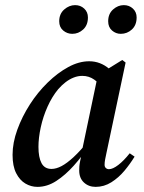

<svg xmlns="http://www.w3.org/2000/svg" viewBox="-20 -715 563 749"><path d="M126 14Q101 14 79 1Q57 -12 43 -39.5Q29 -67 29 -111Q29 -158 47.5 -209Q66 -260 96.5 -307.5Q127 -355 166 -393Q205 -431 246.5 -453.5Q288 -476 328 -476Q350 -476 369.5 -468.5Q389 -461 405.5 -447Q422 -433 434 -413L383 -374Q368 -390 347.5 -404.5Q327 -419 301 -419Q284 -419 267.5 -412.5Q251 -406 236 -394.5Q221 -383 207 -367Q183 -338 165.5 -299Q148 -260 139 -218.5Q130 -177 130 -142Q130 -101 142 -78.5Q154 -56 181 -56Q199 -56 220 -67Q241 -78 267.5 -102.5Q294 -127 326 -167L332 -148H329Q301 -106 268 -69Q235 -32 199.5 -9Q164 14 126 14ZM353 14Q326 14 307.5 -3Q289 -20 289 -50Q289 -58 289.5 -65.5Q290 -73 292.5 -86Q295 -99 300 -120L299 -123L362 -423L368 -426L457 -481L470 -471L395 -117Q392 -103 390 -92.5Q388 -82 388 -72Q388 -64 393 -59.5Q398 -55 405 -55Q420 -55 441.5 -71.5Q463 -88 486 -117L505 -104Q488 -76 465.5 -49Q443 -22 414.5 -4Q386 14 353 14ZM262 -583Q242 -583 226.5 -596Q211 -609 211 -632Q211 -661 230.5 -678Q250 -695 273 -695Q294 -695 308.5 -681.5Q323 -668 323 -647Q323 -617 304.5 -600Q286 -583 262 -583ZM451 -583Q432 -583 417 -596Q402 -609 402 -632Q402 -661 421 -678Q440 -695 463 -695Q484 -695 498.5 -681.5Q513 -668 513 -647Q513 -617 494.5 -600Q476 -583 451 -583Z"/></svg>

Font: Source Serif 4 48pt SemiBold
Style: Italic
Weight: 600
Italic angle: -12°
Designer: Frank Grießhammer
Foundry: Adobe Systems Incorporated
Version: Version 4.004;hotconv 1.0.116;makeotfexe 2.5.65601